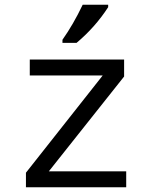

<svg xmlns="http://www.w3.org/2000/svg" viewBox="-20 -786 640 806"><path d="M509.8 0H88.9V-61L411.1 -469.2H105V-536.1H501V-464.8L185.1 -66.9H509.8ZM242.2 -619.1Q288.1 -684.1 327.1 -766.1H434.1V-755.9Q379.4 -671.4 301.3 -606H242.2Z"/></svg>

Font: Droid Sans Mono
Style: Regular
Weight: 400
Monospace: yes
Foundry: Ascender Corporation
Version: Version 1.00 build 112